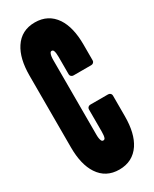

<svg xmlns="http://www.w3.org/2000/svg" viewBox="-205 -838 724 900"><g transform="rotate(-30 156.5 -388.0)"><path d="M46 -48Q11 -101 11 -194V-582Q11 -675 46 -728Q84 -786 156.5 -786Q229 -786 268 -728Q303 -675 303 -582V-496Q303 -489 298 -484.5Q293 -480 286 -480H190Q183 -480 178 -484.5Q173 -489 173 -496V-590Q173 -612 169 -623Q166 -631 159 -631Q152 -631 149 -623Q144 -612 144 -590V-185Q144 -164 149 -153Q152 -146 159 -146Q166 -146 169 -153Q173 -164 173 -185V-306Q173 -313 178 -317.5Q183 -322 190 -322H286Q293 -322 298 -317.5Q303 -313 303 -306V-194Q303 -101 268 -48Q229 10 156.5 10Q84 10 46 -48Z"/></g></svg>

Font: Grith.
Style: Regular
Weight: 400
Designer: Yosi Nasution
Version: Version 1.000;hotconv 1.0.109;makeotfexe 2.5.65596